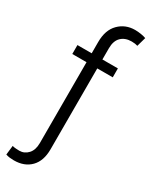

<svg xmlns="http://www.w3.org/2000/svg" viewBox="-245 -811 843 1066"><g transform="rotate(30 177.0 -278.0)"><path d="M301.8 -526.9V-469.7H202.6V48.8Q202.6 123.5 163.1 163.8Q123.5 204.1 56.6 204.1Q42 204.1 29.8 202.6Q17.6 201.2 4.4 196.8L11.2 137.7Q19.5 140.6 33.9 141.6Q48.3 142.6 55.7 142.6Q88.4 142.6 111.1 117.9Q133.8 93.3 133.8 48.8V-469.7H42.5V-526.9H133.8V-599.1Q133.8 -676.3 175.3 -718Q216.8 -759.8 278.8 -759.8Q296.9 -759.8 316.7 -756.6Q336.4 -753.4 349.1 -748.5L332.5 -689.5Q325.2 -691.9 315.7 -693.4Q306.2 -694.8 293.9 -694.8Q252.4 -694.8 227.5 -670.7Q202.6 -646.5 202.6 -599.1V-526.9Z"/></g></svg>

Font: Inter 16pt Light
Style: Regular
Weight: 300
Version: Version 4.001;git-66647c0bb